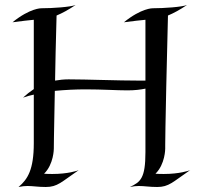

<svg xmlns="http://www.w3.org/2000/svg" viewBox="-20 -747 798 767"><path d="M282 -727C261 -719 191 -714 145 -714C145 -714 100 -715 30 -658C66 -663 95 -666 115 -668V-391C100 -381 86 -370 72 -357C86 -362 100 -366 115 -369V-175C115 -70 91 -31 54 0C68 -3 79 -4 90 -4C112 -4 132 0 163 0C210 0 225 -20 294 -67C289 -65 251 -52 190 -52C179 -52 168 -52 156 -53C195 -91 195 -153 195 -153C195 -153 195 -193 199 -384C241 -388 282 -390 322 -390C388 -390 447 -386 489 -386C519 -386 542 -389 561 -393V-139C561 -34 541 -20 499 0C513 -3 524 -4 535 -4C557 -4 577 0 608 0C655 0 670 -20 739 -67C734 -65 696 -52 635 -52C624 -52 613 -52 601 -53C640 -91 640 -153 640 -153C640 -153 639 -213 651 -685C673 -694 697 -707 727 -727C706 -719 636 -714 590 -714C590 -714 545 -715 475 -658C511 -663 541 -666 561 -668V-425H538C449 -425 326 -430 254 -430C235 -430 217 -428 200 -425C201 -495 203 -573 206 -685C228 -694 252 -707 282 -727ZM295 -68C294 -68 294 -67 294 -67ZM740 -68C739 -68 739 -67 739 -67Z"/></svg>

Font: Quintessential
Style: Regular
Weight: 400
Designer: Astigmatic (AOETI)
Foundry: Astigmatic (AOETI)
Version: Version 1.000